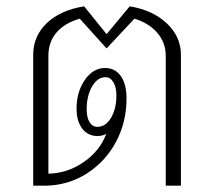

<svg xmlns="http://www.w3.org/2000/svg" viewBox="-20 -587 676 607"><path d="M552 -414V0H504V-411Q504 -452 477.5 -483Q451 -514 405 -528L317 -434L232 -528Q184 -514 158.5 -484Q133 -454 133 -411V-38Q193 -39 244.5 -74.5Q296 -110 316 -164Q305 -157 288 -157Q258 -157 240 -180.5Q222 -204 222 -244Q222 -296 248 -334Q274 -372 312 -372Q344 -372 362 -346.5Q380 -321 380 -276Q380 -201 347 -139Q314 -77 256 -39.5Q198 -2 127 0H85V-414Q85 -473 128 -514Q171 -555 246 -567L317 -479L390 -567Q463 -555 507.5 -513Q552 -471 552 -414ZM288 -186Q314 -186 331 -214.5Q348 -243 348 -286Q348 -311 338.5 -327Q329 -343 314 -343Q288 -343 271 -313.5Q254 -284 254 -241Q254 -216 263 -201Q272 -186 288 -186Z"/></svg>

Font: KoHo Light
Style: Regular
Weight: 300
Version: Version 1.000; ttfautohint (v1.6)